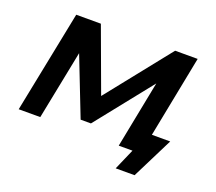

<svg xmlns="http://www.w3.org/2000/svg" viewBox="-110 -684 1064 945"><g transform="rotate(20 421.5 -212.0)"><path d="M786 -106 678 110H579L627 0H555L624 -351L389 -56H335L216 -361L144 0H31L138 -534H267L390 -200L656 -534H774L690 -106Z"/></g></svg>

Font: Montserrat Alternates SemiBold
Style: Italic
Weight: 600
Italic angle: -11.3°
Designer: Julieta Ulanovsky
Foundry: Julieta Ulanovsky
Version: Version 7.200